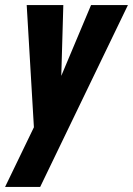

<svg xmlns="http://www.w3.org/2000/svg" viewBox="-32 -530 523 755"><path d="M-12 205 131 -91 162 -120 326 -510H471L126 205ZM104 16 73 -510H217L204 -59Z"/></svg>

Font: Instrument Sans Condensed
Style: Bold Italic
Weight: 700
Width: 3
Italic angle: -13°
Designer: Rodrigo Fuenzalida
Foundry: fragTYPE
Version: Version 1.000;gftools[0.9.28]